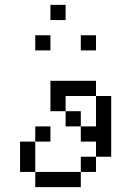

<svg xmlns="http://www.w3.org/2000/svg" viewBox="-20 -770 540 790"><path d="M187.5 -187.5V-250H125V-187.5H62.5Q62.5 -187.5 62.5 -62.5H125V0H312.5V-62.5H125Q125 -62.5 125 -187.5ZM187.5 -562.5V-625H125V-562.5ZM375 -562.5V-625H312.5V-562.5ZM250 -687.5V-750H187.5V-687.5ZM312.5 -62.5H375V-125H312.5ZM375 -125H437.5Q437.5 -125 437.5 -375H375Q375 -375 375 -250H312.5V-187.5H375ZM312.5 -250V-312.5H250V-250ZM250 -312.5V-375H375V-437.5H187.5Q187.5 -437.5 187.5 -312.5Z"/></svg>

Font: BFUnifontExMono
Style: Regular
Weight: 500
Version: Version 15.0.06